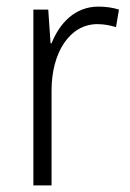

<svg xmlns="http://www.w3.org/2000/svg" viewBox="-20 -561 393 581"><path d="M278 -541C206 -541 160 -490 136 -430H133L126 -532H81V0H136V-287C136 -401 190 -488 275 -488C295 -488 314 -484 331 -479L340 -532C321 -538 300 -541 278 -541Z"/></svg>

Font: Noto Sans Gujarati SemiCondensed Light
Style: Regular
Weight: 300
Width: 4
Designer: Jelle Bosma - Monotype Design Team, Universal Thirst
Foundry: Monotype Imaging Inc.
Version: Version 2.106